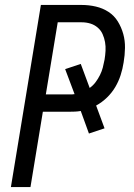

<svg xmlns="http://www.w3.org/2000/svg" viewBox="-20 -755 540 775"><path d="M24 0 145 -735H310Q339 -735 367 -728.5Q395 -722 418 -707Q441 -692 455.5 -668.5Q470 -645 477.5 -618Q485 -591 484.5 -561.5Q484 -532 479 -503Q475 -477 467 -452Q459 -427 445.5 -404Q432 -381 412 -361.5Q392 -342 368 -329L402 -237L339 -216L306 -307Q294 -305 283 -304.5Q272 -304 261 -304H153L103 0ZM165 -374H261Q266 -374 271 -374Q276 -374 281 -375L243 -476L306 -497L342 -400Q356 -410 366 -423.5Q376 -437 383.5 -452Q391 -467 395 -482.5Q399 -498 402 -514Q405 -532 406 -550Q407 -568 404 -585Q401 -602 394 -617.5Q387 -633 374 -644Q361 -655 344.5 -660Q328 -665 310 -665H213Z"/></svg>

Font: Iosevka SS18
Style: Italic
Weight: 400
Italic angle: -9°
Monospace: yes
Designer: Belleve Invis
Foundry: Belleve Invis
Version: Version 25.1.1; ttfautohint (v1.8.4)